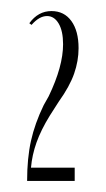

<svg xmlns="http://www.w3.org/2000/svg" viewBox="-20 -725 191 347"><path d="M33 -683Q49 -705 73 -705Q96 -705 109 -687Q122 -669 122 -638Q122 -615 114 -592Q106 -569 86 -541L70 -516Q54 -490 46 -467.5Q38 -445 36 -422H115V-398H29Q29 -439 36 -470.5Q43 -502 59 -535L68 -551Q94 -605 94 -645Q94 -669 86 -682.5Q78 -696 65 -696Q51 -696 37 -680Z"/></svg>

Font: Moniqa Cond Display
Style: Regular
Weight: 400
Width: 3
Designer: Rajesh Rajput
Foundry: Rajesh Rajput
Version: Version 1.000